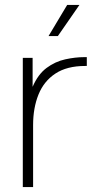

<svg xmlns="http://www.w3.org/2000/svg" viewBox="-20 -763 397 783"><path d="M73 0V-527H113V-409Q135 -460 170 -486Q205 -512 246 -521Q287 -530 324 -530Q326 -530 329 -530Q332 -530 334 -530V-494H327Q253 -494 206 -463Q159 -432 137 -377.5Q115 -323 115 -253V0ZM178 -616 254 -743H304L216 -616Z"/></svg>

Font: Onest Thin
Style: Regular
Weight: 250
Designer: Dmitri Voloshin, Andrey Kudryavtsev
Foundry: Dmitri Voloshin, Andrey Kudryavtsev
Version: Version 1.000;gftools[0.9.33]